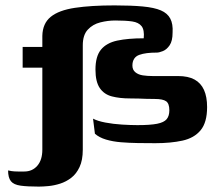

<svg xmlns="http://www.w3.org/2000/svg" viewBox="-20 -526 824 712"><path d="M10 106Q13 107 23 108.5Q33 110 46.5 110Q60 110 70 110Q100 110 118.5 88.5Q137 67 137 29Q137 -14 137 -44.5Q137 -75 137 -99Q137 -123 137 -147Q137 -171 137 -201.5Q137 -232 137 -275Q132 -275 116.5 -275Q101 -275 85 -275Q69 -275 64 -275Q64 -278 64 -282.5Q64 -287 64 -302.5Q64 -318 64 -352Q69 -352 85 -352Q101 -352 116.5 -352Q132 -352 137 -352V-393Q138 -439 168 -463.5Q198 -488 258 -497Q318 -506 405 -506Q467 -506 509.5 -502Q552 -498 576.5 -487.5Q601 -477 611.5 -457Q622 -437 620 -405Q620 -374 609 -358Q598 -342 584 -336.5Q570 -331 562 -331Q541 -331 525 -329Q509 -327 496.5 -322.5Q484 -318 477.5 -308Q471 -298 471 -283Q471 -267 482 -258Q493 -249 510 -246.5Q527 -244 546 -244Q573 -244 598 -244Q623 -244 640 -244Q678 -244 701.5 -231Q725 -218 736.5 -192.5Q748 -167 748 -129Q748 -72 724 -43Q700 -14 656.5 -4.5Q613 5 556 5Q524 5 491.5 4.5Q459 4 428.5 1.5Q398 -1 373 -8.5Q348 -16 332 -30L325 -86Q342 -77 371 -71.5Q400 -66 432.5 -64Q465 -62 490 -62Q537 -62 562.5 -67Q588 -72 598 -84Q608 -96 608 -117Q608 -142 596 -150.5Q584 -159 554 -159Q536 -159 522 -159.5Q508 -160 494.5 -160.5Q481 -161 461 -161Q424 -161 395 -168.5Q366 -176 350 -199.5Q334 -223 334 -268Q334 -317 354.5 -342Q375 -367 415 -375.5Q455 -384 513 -384Q516 -415 505 -429Q494 -443 470 -446.5Q446 -450 407 -450Q380 -450 352 -443Q324 -436 305.5 -416Q287 -396 287 -358V29Q287 68 275 93.5Q263 119 244 133.5Q225 148 203 155Q181 162 160 164Q139 166 124 166Q82 166 56.5 162.5Q31 159 20.5 146Q10 133 10 106Z"/></svg>

Font: Genos
Style: Bold
Weight: 700
Designer: Robert E. Leuschke
Foundry: Robert E. Leuschke
Version: Version 1.010